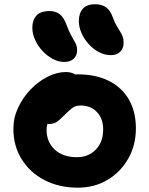

<svg xmlns="http://www.w3.org/2000/svg" viewBox="-20 -855 690 887"><path d="M339.8 12Q253.2 12 185.9 -22.8Q118.6 -57.6 80.2 -119.2Q41.8 -180.8 41.8 -260Q41.8 -310.8 63.8 -357.8Q85.8 -404.8 121.6 -441.9Q157.4 -479 200.2 -500.6Q243 -522.2 283.8 -522.2Q301.4 -522.2 316.5 -516.6Q331.6 -511 341 -499.3Q350.4 -487.6 350.4 -467.6Q350.4 -432.4 335.6 -405.2Q320.8 -378 276 -362.6Q253.8 -353.2 235.6 -337.1Q217.4 -321 206.3 -299.8Q195.2 -278.6 195.2 -255.8Q195.2 -198.8 233 -163.8Q270.8 -128.8 335.2 -128.8Q388.6 -128.8 422.6 -163.9Q456.6 -199 456.6 -256.8Q456.6 -307.4 427.7 -337.5Q398.8 -367.6 352.2 -367.6Q328.6 -367.6 313.3 -355.6Q298 -343.6 278 -323.6Q263.6 -309.2 253 -299.9Q242.4 -290.6 231.5 -286.3Q220.6 -282 205.2 -282Q187.4 -282 173.7 -295.8Q160 -309.6 160 -348.6Q160 -377.4 175.6 -406.4Q191.2 -435.4 216.8 -459Q242.4 -482.6 274 -497.1Q305.6 -511.6 337.8 -511.6Q423 -511.6 483.4 -481.1Q543.8 -450.6 575.8 -394.7Q607.8 -338.8 607.8 -262Q607.8 -184.2 572.4 -122.1Q537 -60 476.7 -24Q416.4 12 339.8 12ZM492.2 -600.2Q464.2 -600.2 437.6 -614Q411 -627.8 389.9 -651.1Q368.8 -674.4 356.5 -702.4Q344.2 -730.4 344.2 -757.8Q344.2 -793.4 362.4 -814.4Q380.6 -835.4 420.4 -835.4Q447.6 -835.4 468 -822.5Q488.4 -809.6 500.8 -775.8Q509.4 -752 518.2 -736.9Q527 -721.8 534.4 -710.2Q541.8 -698.6 546.4 -686.7Q551 -674.8 551 -657.2Q551 -631.4 535.2 -615.8Q519.4 -600.2 492.2 -600.2ZM276.6 -568.8Q249.4 -568.8 223.2 -583Q197 -597.2 175.5 -620.5Q154 -643.8 141.7 -671.8Q129.4 -699.8 129.4 -727.2Q129.4 -762 148.4 -783Q167.4 -804 209.6 -804Q236 -804 255.2 -789.9Q274.4 -775.8 287.6 -739.6Q297 -714.2 305.4 -697.9Q313.8 -681.6 320.8 -670Q327.8 -658.4 332 -648.1Q336.2 -637.8 336.2 -623.4Q336.2 -598.4 320.4 -583.6Q304.6 -568.8 276.6 -568.8Z"/></svg>

Font: Shantell Sans Light
Style: Regular
Weight: 300
Designer: Stephen Nixon, Anya Danilova, Shantell Martin
Foundry: Arrow Type
Version: Version 1.011;[c5ecc13dd]